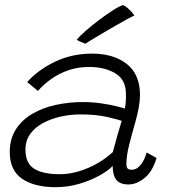

<svg xmlns="http://www.w3.org/2000/svg" viewBox="-20 -746 688 777"><path d="M205.5 11.5Q118.5 11.5 69 -22.8Q19.5 -57 19.5 -130.5Q19.5 -184 44.2 -222.5Q69 -261 111 -285.5Q153 -310 206 -321.5Q259 -333 314.5 -333Q353 -333 389.2 -327.8Q425.5 -322.5 451.5 -316Q477.5 -309.5 485 -306.5Q488.5 -322.5 489.2 -336.8Q490 -351 489.5 -369.5Q488.5 -424.5 445.8 -449.8Q403 -475 340.5 -475Q295.5 -475 257 -461.8Q218.5 -448.5 187.5 -426.5Q156.5 -404.5 133.5 -378L90 -414Q135 -464 203.2 -496.5Q271.5 -529 352.5 -529Q440 -529 493.2 -487Q546.5 -445 546.5 -361.5Q546.5 -339.5 541.8 -312.5Q537 -285.5 529 -256.5Q515.5 -210 503.5 -163Q491.5 -116 491.5 -83Q491.5 -68 497.2 -63.5Q503 -59 514 -59Q532 -59 548 -77.2Q564 -95.5 573.5 -129L613.5 -106.5Q597.5 -52 565.2 -25.8Q533 0.5 500 0.5Q466 0.5 451 -18Q436 -36.5 436 -74.5Q419.5 -56.5 383.5 -36.2Q347.5 -16 301 -2.2Q254.5 11.5 205.5 11.5ZM222 -41Q260 -41 298.5 -52.5Q337 -64 372.8 -84.2Q408.5 -104.5 436.5 -130.5Q447.5 -171.5 455.8 -200.5Q464 -229.5 472.5 -257Q457.5 -262.5 412.8 -272.8Q368 -283 305 -283Q265 -283 225.8 -274.2Q186.5 -265.5 154 -248Q121.5 -230.5 102.2 -203.8Q83 -177 83 -140.5Q83 -85.5 118.2 -63.2Q153.5 -41 222 -41ZM478 -725.5Q487 -721.5 496 -713.8Q505 -706 512.5 -697.8Q520 -689.5 524 -683Q514.5 -679.5 494 -668.2Q473.5 -657 447.8 -642.2Q422 -627.5 396.8 -612.5Q371.5 -597.5 352.2 -585.8Q333 -574 325.5 -569Q323 -570 318 -572Q313 -574 307.5 -576.2Q302 -578.5 297.5 -581Q293 -583.5 290.5 -585Q301.5 -599 326.2 -620.8Q351 -642.5 380.5 -664.8Q410 -687 436.5 -704Q463 -721 478 -725.5Z"/></svg>

Font: Grandstander Thin ExtraLight
Style: Italic
Weight: 250
Italic angle: -15°
Version: Version 1.200